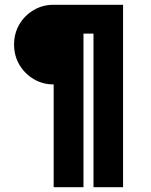

<svg xmlns="http://www.w3.org/2000/svg" viewBox="-20 -785 632 805"><path d="M205 -431Q158.7 -431 121 -453.6Q83.3 -476.2 61.1 -513.9Q39 -551.6 39 -597.8Q39 -645 61 -682.5Q83 -720 120.8 -742.5Q158.6 -765 205 -765H496V0H372V-644H330V0H205Z"/></svg>

Font: Reem Kufi
Style: Regular
Weight: 400
Designer: Khaled Hosny
Version: Version 1.6